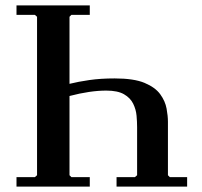

<svg xmlns="http://www.w3.org/2000/svg" viewBox="-20 -690 747 710"><path d="M373 -355Q343 -355 309 -350Q275 -345 237 -335V-380Q269 -388 310.5 -394Q352 -400 404 -400Q475 -400 514.5 -383.5Q554 -367 572.5 -341.5Q591 -316 596 -288.5Q601 -261 601 -240V-42L608 -35H672V0H411V-35H479L487 -42V-220Q487 -239 485 -262Q483 -285 472.5 -306.5Q462 -328 438.5 -341.5Q415 -355 373 -355ZM312 -635H244L237 -628V-42L244 -35H312V0H41V-35H109L117 -42V-628L109 -635H41V-670H312Z"/></svg>

Font: Brygada 1918 SemiBold
Style: Regular
Weight: 600
Designer: Mateusz Machalski | Borys Kosmynka | Przemek Hoffer
Foundry: NIEPODLEGLA 2018
Version: Version 3.006